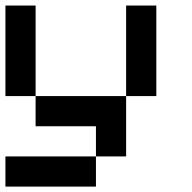

<svg xmlns="http://www.w3.org/2000/svg" viewBox="-20 -576 707 707"><path d="M555.6 -222.2H444.4V-555.6H555.6ZM444.4 -222.2V0H333.3V-111.1H111.1V-222.2ZM111.1 -222.2H0V-555.6H111.1ZM333.3 111.1H0V0H333.3Z"/></svg>

Font: Pixeloid Sans
Style: Regular
Weight: 400
Designer: GGBotNet
Foundry: GGBotNet
Version: 0.5